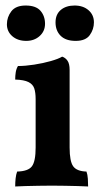

<svg xmlns="http://www.w3.org/2000/svg" viewBox="-20 -672 373 695"><path d="M35 3Q35 -12 36.5 -26Q38 -40 42 -51Q82 -52 95.5 -70Q109 -88 109 -138V-313Q109 -337 104 -352Q99 -367 83 -375Q67 -383 35 -384Q35 -398 37 -410.5Q39 -423 45 -433Q71 -433 103.5 -438Q136 -443 164 -451Q192 -459 205 -467Q217 -463 224.5 -452Q232 -441 232 -419V-138Q232 -88 245 -70Q258 -52 293 -51Q297 -40 298 -25Q299 -10 299 3Q283 2 261.5 1.5Q240 1 216 0.5Q192 0 168 0Q144 0 119 0.5Q94 1 72.5 1.5Q51 2 35 3ZM75 -524Q44 -524 24.5 -541Q5 -558 5 -584Q5 -610 21 -631Q37 -652 73 -652Q110 -652 126.5 -633Q143 -614 143 -586Q143 -559 123.5 -541.5Q104 -524 75 -524ZM254 -524Q218 -524 199.5 -542.5Q181 -561 181 -591Q181 -620 200 -636Q219 -652 250 -652Q281 -652 300.5 -635Q320 -618 320 -591Q320 -566 305 -545Q290 -524 254 -524Z"/></svg>

Font: Vollkorn SemiBold
Style: Regular
Weight: 600
Designer: Friedrich Althausen
Foundry: Friedrich Althausen
Version: Version 5.000